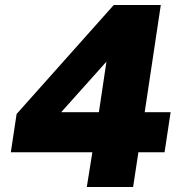

<svg xmlns="http://www.w3.org/2000/svg" viewBox="-20 -743 719 763"><path d="M325 0 347 -138H23L46 -290L432 -723H619L555 -297H658L634 -138H530L509 0ZM223 -297H373L403 -498Z"/></svg>

Font: Public Sans Black
Style: Italic
Weight: 900
Italic angle: -8°
Designer: The Public Sans project authors (U.S. Web Design System). Libre Franklin designed by Pablo Impallari and Rodrigo Fuenzal
Version: Version 1.007; ttfautohint (v1.8.1) -l 8 -r 50 -G 200 -x 14 